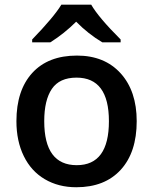

<svg xmlns="http://www.w3.org/2000/svg" viewBox="-20 -786 651 816"><path d="M561 -271Q561 -138.7 493.2 -64.5Q425.3 9.8 304.2 9.8Q228.5 9.8 170.4 -24.4Q112.3 -58.6 81.1 -122.6Q49.8 -186.5 49.8 -271Q49.8 -402.3 117.2 -476.1Q184.6 -549.8 307.1 -549.8Q424.3 -549.8 492.7 -474.4Q561 -398.9 561 -271ZM168 -271Q168 -84 306.2 -84Q442.9 -84 442.9 -271Q442.9 -456.1 305.2 -456.1Q232.9 -456.1 200.4 -408.2Q168 -360.4 168 -271ZM415 -606Q355 -641.6 303.7 -693.8Q253.4 -643.6 193.8 -606H116.7V-618.2Q210 -714.8 240.7 -766.1H367.7Q398.4 -712.4 492.7 -618.2V-606Z"/></svg>

Font: JBL Sans
Style: Semibold
Weight: 600
Version: Version 1.10